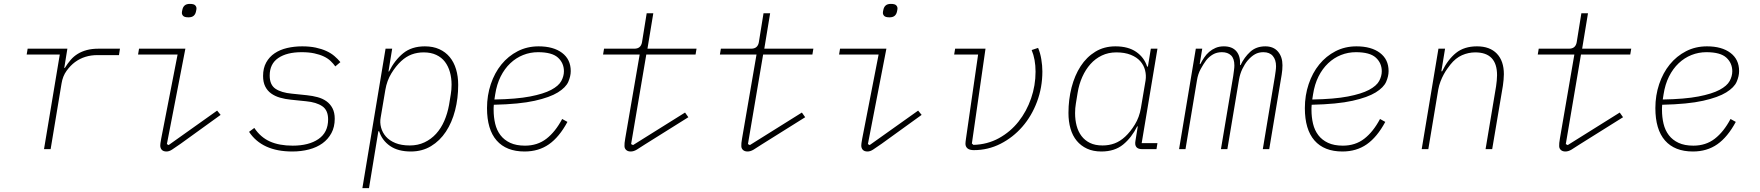

<svg xmlns="http://www.w3.org/2000/svg" viewBox="-20 -766 9040 986"><path d="M206 0 287 -486H117L122 -516H326L310 -417H313Q327 -440 343 -458.5Q359 -477 379.5 -489.5Q400 -502 426 -509Q452 -516 487 -516H596L591 -483H480Q414 -483 365 -447Q342 -430 322 -402.5Q302 -375 296 -337L240 0Z M948 -677Q928 -677 921 -684Q914 -691 914 -700Q914 -706 917 -718Q920 -731 929 -738.5Q938 -746 955 -746Q975 -746 982 -739Q989 -732 989 -723Q989 -717 986 -705Q983 -692 974 -684.5Q965 -677 948 -677ZM835 12Q819 12 811 3.5Q803 -5 803 -19Q803 -24 804 -31Q805 -38 808 -55L892 -486H689L694 -516H932L837 -26L846 -21L1095 -198L1113 -176L908 -28Q879 -8 864 2Q849 12 835 12Z M1481 12Q1326 12 1259 -89L1286 -109Q1318 -61 1366 -39.5Q1414 -18 1483 -18Q1566 -18 1615.5 -52Q1665 -86 1665 -153Q1665 -200 1635 -220.5Q1605 -241 1552 -246L1474 -254Q1444 -257 1418 -264.5Q1392 -272 1372.5 -286Q1353 -300 1342 -322Q1331 -344 1331 -376Q1331 -416 1347 -445Q1363 -474 1390.5 -492.5Q1418 -511 1454.5 -519.5Q1491 -528 1532 -528Q1571 -528 1601.5 -521.5Q1632 -515 1656 -504Q1680 -493 1697.5 -478Q1715 -463 1728 -447L1702 -425Q1692 -439 1678 -452.5Q1664 -466 1643 -476Q1622 -486 1594 -492Q1566 -498 1529 -498Q1453 -498 1409 -468Q1365 -438 1365 -378Q1365 -330 1395 -310Q1425 -290 1479 -285L1556 -277Q1585 -274 1611 -267Q1637 -260 1656.5 -246Q1676 -232 1687.5 -210Q1699 -188 1699 -156Q1699 -114 1682 -82.5Q1665 -51 1636 -30Q1607 -9 1567 1.5Q1527 12 1481 12Z M1960 -516H1994L1975 -399H1978Q2007 -457 2050.5 -492.5Q2094 -528 2162 -528Q2204 -528 2236 -513.5Q2268 -499 2289.5 -473Q2311 -447 2322 -410.5Q2333 -374 2333 -330Q2333 -261 2317 -199Q2301 -137 2270 -90Q2239 -43 2193.5 -15.5Q2148 12 2090 12Q2024 12 1983 -16.5Q1942 -45 1927 -92H1923L1875 200H1841ZM2085 -19Q2126 -19 2160 -35Q2194 -51 2219.5 -79Q2245 -107 2261.5 -145Q2278 -183 2286 -227L2295 -282Q2299 -305 2299 -331Q2299 -366 2290.5 -396Q2282 -426 2265 -448.5Q2248 -471 2220.5 -484Q2193 -497 2156 -497Q2123 -497 2094.5 -486.5Q2066 -476 2040 -452Q2013 -427 1990 -389.5Q1967 -352 1959 -305L1935 -163Q1930 -137 1937 -111Q1944 -85 1962 -64.5Q1980 -44 2010.5 -31.5Q2041 -19 2085 -19Z M2674 12Q2580 12 2530.5 -44.5Q2481 -101 2481 -211Q2481 -276 2500.5 -334Q2520 -392 2555 -435Q2590 -478 2638.5 -503Q2687 -528 2746 -528Q2822 -528 2866.5 -494.5Q2911 -461 2911 -401Q2911 -375 2898.5 -346Q2886 -317 2845 -291.5Q2804 -266 2726 -248.5Q2648 -231 2516 -228Q2515 -220 2515 -212Q2515 -204 2515 -202Q2515 -164 2523 -130.5Q2531 -97 2550 -72Q2569 -47 2600 -32.5Q2631 -18 2676 -18Q2740 -18 2786 -53.5Q2832 -89 2867 -155L2894 -140Q2852 -62 2799 -25Q2746 12 2674 12ZM2743 -498Q2703 -498 2666.5 -483.5Q2630 -469 2600.5 -441Q2571 -413 2551 -373Q2531 -333 2523 -281L2519 -255Q2632 -257 2702 -270.5Q2772 -284 2810.5 -304.5Q2849 -325 2862.5 -350Q2876 -375 2876 -400Q2876 -442 2845.5 -470Q2815 -498 2743 -498Z M3219 12Q3204 12 3195.5 4Q3187 -4 3187 -16Q3187 -24 3187.5 -32Q3188 -40 3191 -56L3265 -486H3077L3082 -516H3238Q3271 -516 3277 -549L3301 -698H3335L3305 -516H3557L3552 -486H3299L3221 -26L3231 -21L3498 -188L3515 -164L3293 -25Q3266 -7 3250 2.5Q3234 12 3219 12Z M3819 12Q3804 12 3795.5 4Q3787 -4 3787 -16Q3787 -24 3787.5 -32Q3788 -40 3791 -56L3865 -486H3677L3682 -516H3838Q3871 -516 3877 -549L3901 -698H3935L3905 -516H4157L4152 -486H3899L3821 -26L3831 -21L4098 -188L4115 -164L3893 -25Q3866 -7 3850 2.5Q3834 12 3819 12Z M4548 -677Q4528 -677 4521 -684Q4514 -691 4514 -700Q4514 -706 4517 -718Q4520 -731 4529 -738.5Q4538 -746 4555 -746Q4575 -746 4582 -739Q4589 -732 4589 -723Q4589 -717 4586 -705Q4583 -692 4574 -684.5Q4565 -677 4548 -677ZM4435 12Q4419 12 4411 3.5Q4403 -5 4403 -19Q4403 -24 4404 -31Q4405 -38 4408 -55L4492 -486H4289L4294 -516H4532L4437 -26L4446 -21L4695 -198L4713 -176L4508 -28Q4479 -8 4464 2Q4449 12 4435 12Z M5041 -516 4971 -29 4979 -22Q5051 -24 5110 -56.5Q5169 -89 5210.5 -141.5Q5252 -194 5275 -260.5Q5298 -327 5298 -398Q5298 -461 5278 -509L5311 -520Q5322 -495 5327.5 -462Q5333 -429 5333 -399Q5333 -317 5305.5 -243.5Q5278 -170 5230 -115Q5182 -60 5118 -27.5Q5054 5 4981 5Q4959 5 4948.5 -4Q4938 -13 4938 -28Q4938 -36 4941 -56L5003 -486H4880L4885 -516Z M5636 12Q5594 12 5562.5 -2.5Q5531 -17 5509.5 -43Q5488 -69 5477.5 -105.5Q5467 -142 5467 -186Q5467 -255 5483 -317Q5499 -379 5529.5 -426Q5560 -473 5605 -500.5Q5650 -528 5708 -528Q5774 -528 5815 -499.5Q5856 -471 5871 -424H5875L5890 -516H5924L5843 -31H5924L5919 0H5846Q5803 0 5811 -43L5823 -117H5820Q5791 -59 5747.5 -23.5Q5704 12 5636 12ZM5642 -19Q5675 -19 5703.5 -29.5Q5732 -40 5758 -64Q5785 -89 5808 -126.5Q5831 -164 5839 -211L5863 -353Q5867 -379 5860.5 -405Q5854 -431 5836 -451.5Q5818 -472 5787 -484.5Q5756 -497 5713 -497Q5672 -497 5638.5 -481Q5605 -465 5580 -437Q5555 -409 5538 -371Q5521 -333 5514 -289L5505 -234Q5501 -211 5501 -185Q5501 -150 5509 -120Q5517 -90 5534 -67.5Q5551 -45 5577.5 -32Q5604 -19 5642 -19Z M6035 0 6121 -516H6154L6141 -437H6144Q6153 -454 6164 -470.5Q6175 -487 6189.5 -499.5Q6204 -512 6222.5 -520Q6241 -528 6265 -528Q6308 -528 6329.5 -502.5Q6351 -477 6348 -432H6351Q6370 -472 6400.5 -500Q6431 -528 6478 -528Q6520 -528 6543 -501Q6566 -474 6566 -431Q6566 -420 6565 -407.5Q6564 -395 6562 -383L6498 0H6465L6527 -373Q6529 -387 6531 -401Q6533 -415 6533 -426Q6533 -459 6516.5 -478.5Q6500 -498 6468 -498Q6444 -498 6425 -487.5Q6406 -477 6387 -455Q6372 -437 6360 -412Q6348 -387 6343 -358L6283 0H6250L6313 -375Q6315 -391 6317 -405Q6319 -419 6319 -430Q6319 -465 6302 -481.5Q6285 -498 6255 -498Q6229 -498 6209 -486.5Q6189 -475 6174 -456Q6160 -437 6146 -411.5Q6132 -386 6127 -354L6068 0Z M6874 12Q6780 12 6730.5 -44.5Q6681 -101 6681 -211Q6681 -276 6700.5 -334Q6720 -392 6755 -435Q6790 -478 6838.5 -503Q6887 -528 6946 -528Q7022 -528 7066.5 -494.5Q7111 -461 7111 -401Q7111 -375 7098.5 -346Q7086 -317 7045 -291.5Q7004 -266 6926 -248.5Q6848 -231 6716 -228Q6715 -220 6715 -212Q6715 -204 6715 -202Q6715 -164 6723 -130.5Q6731 -97 6750 -72Q6769 -47 6800 -32.5Q6831 -18 6876 -18Q6940 -18 6986 -53.5Q7032 -89 7067 -155L7094 -140Q7052 -62 6999 -25Q6946 12 6874 12ZM6943 -498Q6903 -498 6866.5 -483.5Q6830 -469 6800.5 -441Q6771 -413 6751 -373Q6731 -333 6723 -281L6719 -255Q6832 -257 6902 -270.5Q6972 -284 7010.5 -304.5Q7049 -325 7062.5 -350Q7076 -375 7076 -400Q7076 -442 7045.5 -470Q7015 -498 6943 -498Z M7281 0 7367 -516H7401L7382 -400H7386Q7415 -460 7457 -494Q7499 -528 7565 -528Q7631 -528 7667 -490.5Q7703 -453 7703 -385Q7703 -371 7701.5 -356Q7700 -341 7698 -326L7643 0H7609L7663 -323Q7665 -337 7666.5 -352Q7668 -367 7668 -380Q7668 -497 7556 -497Q7521 -497 7488 -482.5Q7455 -468 7428 -434Q7421 -425 7412 -412.5Q7403 -400 7394 -383.5Q7385 -367 7377.5 -347.5Q7370 -328 7366 -306L7315 0Z M8019 12Q8004 12 7995.5 4Q7987 -4 7987 -16Q7987 -24 7987.5 -32Q7988 -40 7991 -56L8065 -486H7877L7882 -516H8038Q8071 -516 8077 -549L8101 -698H8135L8105 -516H8357L8352 -486H8099L8021 -26L8031 -21L8298 -188L8315 -164L8093 -25Q8066 -7 8050 2.5Q8034 12 8019 12Z M8674 12Q8580 12 8530.5 -44.5Q8481 -101 8481 -211Q8481 -276 8500.5 -334Q8520 -392 8555 -435Q8590 -478 8638.5 -503Q8687 -528 8746 -528Q8822 -528 8866.5 -494.5Q8911 -461 8911 -401Q8911 -375 8898.5 -346Q8886 -317 8845 -291.5Q8804 -266 8726 -248.5Q8648 -231 8516 -228Q8515 -220 8515 -212Q8515 -204 8515 -202Q8515 -164 8523 -130.5Q8531 -97 8550 -72Q8569 -47 8600 -32.5Q8631 -18 8676 -18Q8740 -18 8786 -53.5Q8832 -89 8867 -155L8894 -140Q8852 -62 8799 -25Q8746 12 8674 12ZM8743 -498Q8703 -498 8666.5 -483.5Q8630 -469 8600.5 -441Q8571 -413 8551 -373Q8531 -333 8523 -281L8519 -255Q8632 -257 8702 -270.5Q8772 -284 8810.5 -304.5Q8849 -325 8862.5 -350Q8876 -375 8876 -400Q8876 -442 8845.5 -470Q8815 -498 8743 -498Z"/></svg>

Font: IBM Plex Mono ExtraLight
Style: Italic
Weight: 200
Italic angle: -9°
Monospace: yes
Designer: Mike Abbink, Paul van der Laan, Pieter van Rosmalen
Foundry: Bold Monday
Version: Version 2.3